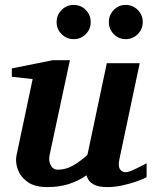

<svg xmlns="http://www.w3.org/2000/svg" viewBox="-20 -743 614 775"><path d="M571.8 -27.8Q558.6 -20.5 532 -11Q505.4 -1.5 474.1 5.4Q442.9 12.2 414.1 12.2Q379.9 12.2 362.1 3.4Q344.2 -5.4 337.4 -16.8Q330.6 -28.3 329.1 -35.2Q296.4 -12.7 257.6 -0.2Q218.8 12.2 169.9 12.2Q120.1 12.2 91.1 -8.8Q62 -29.8 51.5 -60.1Q41 -90.3 46.9 -117.2L111.8 -423.8L27.8 -433.1V-466.8L192.9 -500H262.2L180.2 -117.2Q175.3 -93.8 184.8 -75.9Q194.3 -58.1 212.9 -58.1Q246.6 -58.1 276.4 -75.7Q306.2 -93.3 333 -118.2L411.1 -487.8H543.9L461.9 -100.1Q456.1 -72.3 464.1 -60.1Q472.2 -47.9 487.8 -47.9Q495.6 -47.9 511 -54Q526.4 -60.1 571.8 -84ZM556.2 -653.8Q556.2 -625.5 536.1 -605.2Q516.1 -585 487.3 -585Q459 -585 439.2 -605.2Q419.4 -625.5 419.4 -653.8Q419.4 -682.6 439.2 -702.9Q459 -723.1 487.3 -723.1Q516.1 -723.1 536.1 -702.9Q556.2 -682.6 556.2 -653.8ZM346.2 -653.8Q346.2 -625.5 326.2 -605.2Q306.2 -585 277.3 -585Q249 -585 228.8 -605.2Q208.5 -625.5 208.5 -653.8Q208.5 -682.6 228.8 -702.9Q249 -723.1 277.3 -723.1Q306.2 -723.1 326.2 -702.9Q346.2 -682.6 346.2 -653.8Z"/></svg>

Font: Charis
Style: Bold Italic
Weight: 700
Italic angle: -11°
Designer: Walt Agee, Miriam Martin, Annie Olsen, Victor Gaultney, Lorna Priest, Alan Ward, Bob Hallissy, Martin Hosken, Sharon Cor
Foundry: SIL Global
Version: Version 7.000